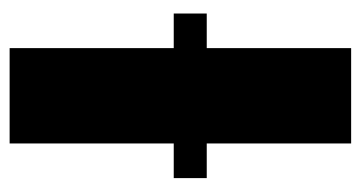

<svg xmlns="http://www.w3.org/2000/svg" viewBox="-200 -568 768 409"><g transform="rotate(90 184.5 -364.0)"><path d="M286.1 -727.5V0H83V-727.5ZM9.3 -349.6V-419.9H359.9V-349.6Z"/></g></svg>

Font: Inter Display Black
Style: Regular
Weight: 900
Designer: Rasmus Andersson
Foundry: rsms
Version: Version 4.000;git-a52131595